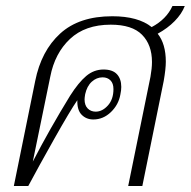

<svg xmlns="http://www.w3.org/2000/svg" viewBox="-20 -618 634 638"><path d="M504 -506Q531 -472 531 -413Q531 -389 524 -349L453 0H406L480 -363Q485 -391 485 -412Q485 -469 452 -502.5Q419 -536 348 -536Q263 -536 212.5 -488.5Q162 -441 147 -363L89 -81Q146 -191 213 -300Q241 -344 266.5 -365.5Q292 -387 324 -387Q354 -387 368.5 -371.5Q383 -356 383 -329Q383 -318 380 -304Q374 -270 348.5 -245.5Q323 -221 290 -221Q267 -221 251.5 -236.5Q236 -252 237 -285Q214 -252 160.5 -157Q107 -62 74 0H26L97 -349Q117 -449 180 -506.5Q243 -564 353 -564Q439 -564 484 -528Q533 -554 553 -598H594Q584 -572 560.5 -548Q537 -524 504 -506ZM261 -288Q261 -268 271.5 -257.5Q282 -247 298 -247Q320 -247 338.5 -267.5Q357 -288 357 -322Q357 -341 347 -351Q337 -361 321 -361Q301 -361 285 -346.5Q269 -332 263 -305Q261 -293 261 -288Z"/></svg>

Font: Trirong ExtraLight
Style: Italic
Weight: 275
Italic angle: -12°
Designer: Katatrad Team
Foundry: CadsonDemak
Version: Version 1.003